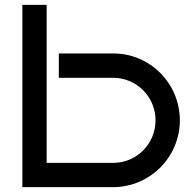

<svg xmlns="http://www.w3.org/2000/svg" viewBox="-20 -770 797 790"><path d="M720 -275C720 -426 598 -550 447 -550H222V-450H447C543 -449 620 -371 620 -275C620 -179 543 -100 447 -100H172V-750H72V0H447C598 -1 720 -124 720 -275Z"/></svg>

Font: Bruno Ace
Style: Regular
Weight: 400
Designer: Astigmatic (AOETI)
Foundry: Astigmatic (AOETI)
Version: Version 1.000